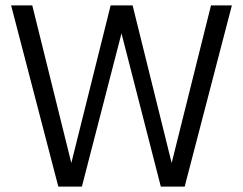

<svg xmlns="http://www.w3.org/2000/svg" viewBox="-20 -688 897 708"><path d="M195 0 21 -668H99L243 -87L388 -668H469L613 -87L758 -668H835L661 0H573L428 -565L282 0Z"/></svg>

Font: Atkinson Hyperlegible Next Light
Style: Regular
Weight: 300
Designer: Elliott Scott, Megan Eiswerth, Linus Boman, Theodore Petrosky, Letters from Sweden
Foundry: Applied Design Works, Letters from Sweden
Version: Version 2.001